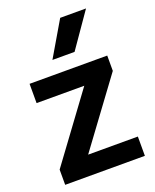

<svg xmlns="http://www.w3.org/2000/svg" viewBox="-149 -893 788 978"><g transform="rotate(-20 245.0 -404.0)"><path d="M32 0V-82.5L296 -441H37.5V-545.5H458.5V-462.5L194.5 -104.5H464V0ZM188.5 -620 299 -808H439L308.5 -620Z"/></g></svg>

Font: Encode Sans SmBold
Style: Regular
Weight: 600
Designer: Multiple Designers
Foundry: Impallari Type
Version: Version 3.002; ttfautohint (v1.8.3) -l 8 -r 50 -G 200 -x 14 